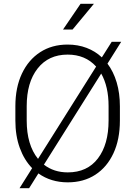

<svg xmlns="http://www.w3.org/2000/svg" viewBox="-20 -957 717 1018"><path d="M615.7 -393.6V-317.9Q615.7 -217.8 581.5 -144.3Q547.4 -70.8 485.4 -30.5Q423.3 9.8 339.4 9.8Q250 9.8 183.6 -37.6L134.3 41H83.5L150.4 -65.4Q108.4 -108.4 85 -172.6Q61.5 -236.8 61.5 -317.9V-393.6Q61.5 -493.2 96.2 -566.7Q130.9 -640.1 193.1 -680.4Q255.4 -720.7 338.4 -720.7Q393.1 -720.7 439.2 -703.1Q485.4 -685.5 520 -652.8L572.3 -735.4H622.6L549.8 -619.6Q581.5 -577.6 598.6 -520.3Q615.7 -462.9 615.7 -393.6ZM121.6 -317.9Q121.6 -189 181.6 -114.7L489.7 -604Q432.6 -667.5 338.4 -667.5Q237.3 -667.5 179.4 -593.8Q121.6 -520 121.6 -394.5ZM555.7 -317.9V-394.5Q555.7 -498 516.6 -566.9L212.9 -84Q265.6 -43 339.4 -43Q442.9 -43 499.3 -117.2Q555.7 -191.4 555.7 -317.9ZM314 -800.3 407.2 -937H478L364.7 -800.3Z"/></svg>

Font: Vazirmatn UI FD ExtraLight
Style: Regular
Weight: 200
Designer: Saber Rastikerdar
Foundry: Saber Rastikerdar
Version: Version 33.003